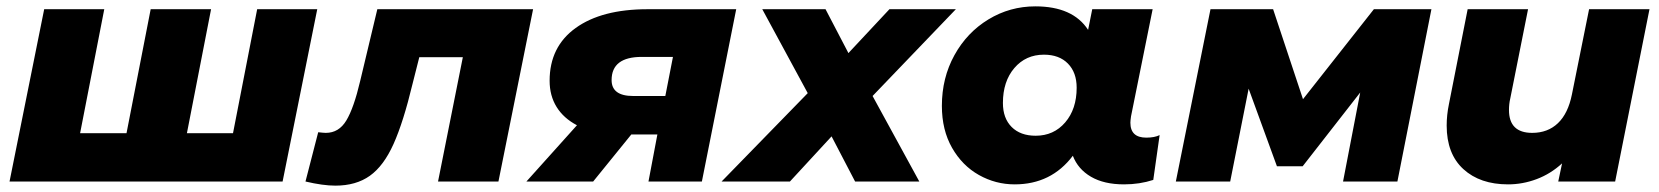

<svg xmlns="http://www.w3.org/2000/svg" viewBox="-20 -571 5220 604"><path d="M978 -542 869 0H10L119 -542H308L232 -152H378L454 -542H644L568 -152H713L789 -542Z M1657 -542 1548 0H1358L1436 -391H1299L1278 -308Q1249 -187 1218 -118Q1187 -49 1143.5 -18Q1100 13 1035 13Q996 13 941 0L981 -155Q999 -153 1005 -153Q1046 -153 1069.5 -192Q1093 -231 1113 -316L1167 -542Z M2296 -542 2188 0H2020L2048 -148H1966L1846 0H1636L1795 -177Q1753 -199 1731 -234.5Q1709 -270 1709 -317Q1709 -424 1791 -483Q1873 -542 2017 -542ZM1904 -319Q1904 -269 1972 -269H2073L2097 -392H1999Q1904 -392 1904 -319Z M2725 -269 2872 0H2670L2596 -142L2465 0H2250L2521 -278L2378 -542H2577L2649 -404L2778 -542H2987Z M3628 -146 3608 -5Q3565 9 3516 9Q3453 9 3412 -15Q3371 -39 3355 -81Q3287 9 3172 9Q3112 9 3059.5 -20.5Q3007 -50 2975 -106Q2943 -162 2943 -238Q2943 -326 2982.5 -397.5Q3022 -469 3089.5 -510Q3157 -551 3237 -551Q3355 -551 3403 -477L3416 -542H3606L3538 -205Q3536 -191 3536 -185Q3536 -138 3586 -138Q3612 -138 3628 -146ZM3367 -295Q3367 -343 3339.5 -371Q3312 -399 3264 -399Q3207 -399 3171 -357Q3135 -315 3135 -247Q3135 -199 3162.5 -171.5Q3190 -144 3238 -144Q3295 -144 3331 -186Q3367 -228 3367 -295Z M4483 -542 4376 0H4205L4259 -280L4078 -48H3997L3908 -292L3850 0H3679L3788 -542H3985L4079 -259L4302 -542Z M5169 -542 5061 0H4882L4894 -57Q4858 -24 4814 -7.5Q4770 9 4724 9Q4636 9 4583.5 -39Q4531 -87 4531 -176Q4531 -209 4538 -243L4597 -542H4787L4731 -261Q4727 -244 4727 -225Q4727 -153 4800 -153Q4849 -153 4881 -183.5Q4913 -214 4925 -274L4979 -542Z"/></svg>

Font: Montserrat Alternates ExtraBold
Style: Italic
Weight: 800
Italic angle: -11.3°
Designer: Julieta Ulanovsky
Foundry: Julieta Ulanovsky
Version: Version 7.200